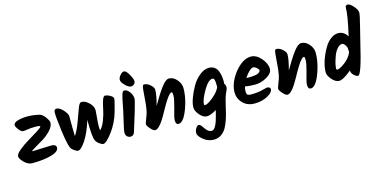

<svg xmlns="http://www.w3.org/2000/svg" viewBox="-93 -1342 4267 2136"><g transform="rotate(-15 2040.5 -274.5)"><path d="M173 -139 391 -147Q412 -147 428 -137.5Q444 -128 444 -109Q444 -62 355 -36.5Q266 -11 134 -11Q86 -11 43 -54Q0 -97 0 -124.5Q0 -152 51 -194Q102 -236 162.5 -271.5Q223 -307 274 -339.5Q325 -372 325 -383Q325 -394 271 -394Q217 -394 183 -388Q149 -382 128 -382Q107 -382 80 -416.5Q53 -451 53 -471Q53 -499 103.5 -513.5Q154 -528 216 -528Q278 -528 351 -511Q384 -502 414.5 -460Q445 -418 445 -395Q445 -353 401.5 -306.5Q358 -260 306 -229Q254 -198 210.5 -172.5Q167 -147 167 -142Q167 -139 173 -139Z M952 -13Q938 -13 910 -33Q882 -53 870 -78Q849 -119 849 -318Q806 -178 751 -95.5Q696 -13 662 -13Q647 -13 618.5 -33Q590 -53 582 -73Q560 -127 540 -279Q520 -431 520 -487Q520 -528 548 -528Q586 -528 626 -482Q666 -436 666 -410Q666 -265 669 -179Q709 -240 741.5 -331Q774 -422 794 -475Q814 -528 836 -528Q880 -528 923 -485.5Q966 -443 966 -399Q966 -379 959.5 -316Q953 -253 953 -221Q953 -189 957 -168Q990 -201 1014.5 -265Q1039 -329 1050 -386Q1078 -528 1105.5 -528Q1133 -528 1166.5 -509Q1200 -490 1200 -469Q1200 -448 1166 -327Q1132 -206 1059.5 -109.5Q987 -13 952 -13Z M1418 -551Q1389 -551 1351 -589Q1313 -627 1313 -653Q1313 -679 1336.5 -706.5Q1360 -734 1382.5 -734Q1405 -734 1436 -680Q1467 -626 1467 -601.5Q1467 -577 1451 -564Q1435 -551 1418 -551ZM1328 -528Q1363 -528 1390.5 -488Q1418 -448 1418 -411Q1418 -392 1383.5 -274.5Q1349 -157 1315 -52Q1303 -13 1266 -13Q1244 -13 1227.5 -29.5Q1211 -46 1211 -72.5Q1211 -99 1236.5 -204.5Q1262 -310 1275.5 -384.5Q1289 -459 1300.5 -493.5Q1312 -528 1328 -528Z M1843 -528Q1895 -528 1934.5 -481.5Q1974 -435 1974 -382Q1974 -297 1946.5 -204.5Q1919 -112 1886.5 -62Q1854 -12 1820.5 -12Q1787 -12 1787 -59Q1787 -95 1820 -204Q1845 -294 1845 -333Q1845 -372 1835 -372Q1822 -372 1809.5 -359Q1797 -346 1789 -336Q1781 -326 1770.5 -310.5Q1760 -295 1752.5 -282.5Q1745 -270 1733.5 -250.5Q1722 -231 1715 -218.5Q1708 -206 1697 -186Q1604 -12 1551 -12Q1530 -12 1498 -48.5Q1466 -85 1466 -102Q1466 -113 1480.5 -149.5Q1495 -186 1501.5 -205.5Q1508 -225 1512.5 -247Q1517 -269 1520 -294.5Q1523 -320 1524.5 -334Q1526 -348 1528 -378Q1537 -508 1543.5 -522Q1550 -536 1558 -536Q1596 -536 1631 -504.5Q1666 -473 1666 -447Q1666 -385 1634 -269Q1699 -383 1752.5 -455.5Q1806 -528 1843 -528Z M2424 -312Q2439 -295 2439 -271Q2439 -247 2419 -212Q2394 -152 2375 -63Q2356 26 2337.5 79.5Q2319 133 2297.5 171Q2276 209 2239 234Q2202 259 2154 259Q2087 259 2034 215Q1981 171 1981 139.5Q1981 108 1998 82.5Q2015 57 2029.5 57Q2044 57 2057.5 73Q2071 89 2082.5 107.5Q2094 126 2113 142Q2132 158 2155 158Q2178 158 2197 128Q2216 98 2226 63Q2251 -19 2257 -54Q2189 -12 2146.5 -12Q2104 -12 2064 -58.5Q2024 -105 2024 -146.5Q2024 -188 2046.5 -250.5Q2069 -313 2104.5 -375.5Q2140 -438 2194.5 -483Q2249 -528 2304 -528Q2341 -528 2367 -509.5Q2393 -491 2405 -460Q2426 -406 2426 -338Q2426 -328 2424 -312ZM2147 -151Q2147 -138 2158 -138Q2187 -138 2252 -191Q2317 -244 2339 -296V-315Q2339 -380 2327 -394Q2321 -401 2311 -401Q2263 -401 2205 -300Q2147 -199 2147 -151Z M2640 -224Q2631 -197 2631 -170Q2631 -143 2640 -131.5Q2649 -120 2685 -120Q2760 -120 2813.5 -134Q2867 -148 2869 -148Q2910 -148 2910 -121Q2910 -82 2845.5 -47Q2781 -12 2696.5 -12Q2612 -12 2561 -65Q2510 -118 2510 -190.5Q2510 -263 2552.5 -342Q2595 -421 2659 -474.5Q2723 -528 2786.5 -528Q2850 -528 2904 -465.5Q2958 -403 2958 -341Q2958 -292 2891.5 -253Q2825 -214 2755 -214Q2685 -214 2640 -224ZM2679 -310Q2688 -309 2705 -309Q2842 -309 2842 -357Q2842 -367 2821 -386Q2800 -405 2781.5 -405Q2763 -405 2734 -378.5Q2705 -352 2679 -310Z M3366 -528Q3418 -528 3457.5 -481.5Q3497 -435 3497 -382Q3497 -297 3469.5 -204.5Q3442 -112 3409.5 -62Q3377 -12 3343.5 -12Q3310 -12 3310 -59Q3310 -95 3343 -204Q3368 -294 3368 -333Q3368 -372 3358 -372Q3345 -372 3332.5 -359Q3320 -346 3312 -336Q3304 -326 3293.5 -310.5Q3283 -295 3275.5 -282.5Q3268 -270 3256.5 -250.5Q3245 -231 3238 -218.5Q3231 -206 3220 -186Q3127 -12 3074 -12Q3053 -12 3021 -48.5Q2989 -85 2989 -102Q2989 -113 3003.5 -149.5Q3018 -186 3024.5 -205.5Q3031 -225 3035.5 -247Q3040 -269 3043 -294.5Q3046 -320 3047.5 -334Q3049 -348 3051 -378Q3060 -508 3066.5 -522Q3073 -536 3081 -536Q3119 -536 3154 -504.5Q3189 -473 3189 -447Q3189 -385 3157 -269Q3222 -383 3275.5 -455.5Q3329 -528 3366 -528Z M3979 -808Q4003 -808 4042 -764.5Q4081 -721 4081 -683Q4081 -664 4046 -525Q4011 -386 4004 -357Q3924 -12 3887 -12Q3866 -12 3840 -37Q3814 -62 3814 -86Q3814 -91 3815 -94Q3715 -12 3671.5 -12Q3628 -12 3587.5 -58.5Q3547 -105 3547 -143Q3547 -181 3557.5 -227.5Q3568 -274 3590 -326Q3612 -378 3640.5 -423.5Q3669 -469 3709.5 -498.5Q3750 -528 3793 -528Q3857 -528 3898 -463Q3952 -700 3950 -778Q3950 -808 3979 -808ZM3684 -139Q3709 -139 3768.5 -182Q3828 -225 3857 -291Q3856 -299 3856 -326Q3856 -353 3838 -377Q3820 -401 3805 -401Q3775 -401 3747.5 -369Q3720 -337 3704 -293Q3670 -200 3670 -152Q3670 -144 3672.5 -141.5Q3675 -139 3684 -139Z"/></g></svg>

Font: Kalam
Style: Bold
Weight: 700
Version: Version 2.001;PS 1.0;hotconv 1.0.79;makeotf.lib2.5.61930; tt